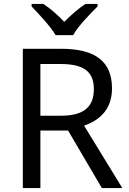

<svg xmlns="http://www.w3.org/2000/svg" viewBox="-20 -964 662 984"><path d="M265 -784H355C379 -829 442 -893 480 -931V-944H418C383 -921 345 -888 309 -852C276 -888 237 -921 202 -944H142V-931C178 -893 239 -829 265 -784ZM294 -714H97V0H187V-295H329L502 0H607L411 -320C483 -345 554 -397 554 -511C554 -647 471 -714 294 -714ZM289 -636C406 -636 461 -600 461 -507C461 -417 410 -371 294 -371H187V-636Z"/></svg>

Font: Noto Sans Syriac Western
Style: Regular
Weight: 400
Designer: Patrick Giasson and the Monotype Design Team
Foundry: Monotype Imaging Inc.
Version: Version 3.000